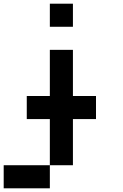

<svg xmlns="http://www.w3.org/2000/svg" viewBox="-20 -895 665 1040"><path d="M0 125V0H250V125ZM125 -250V-375H250V-625H375V-375H500V-250H375V0H250V-250ZM250 -750V-875H375V-750Z"/></svg>

Font: Galmuri7 Regular
Style: Regular
Weight: 400
Designer: Lee Minseo (quiple)
Version: Version 2.399;hotconv 1.1.1;makeotfexe 2.6.0 DEVELOPMENT